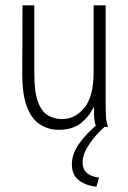

<svg xmlns="http://www.w3.org/2000/svg" viewBox="-20 -473 478 716"><path d="M199 11Q160 11 129 -9Q98 -29 80.5 -74.5Q63 -120 63 -197L64 -453H108V-197Q108 -130 121.5 -93.5Q135 -57 158.5 -43Q182 -29 212 -29Q260 -29 294.5 -71Q329 -113 329 -201V-453H374V-82Q374 -64 375 -41Q376 -18 383 0H339Q332 -17 331 -37.5Q330 -58 330 -75Q313 -39 282 -14Q251 11 199 11ZM349 189 340 223Q302 220 275 200Q248 180 248 140Q248 100 276.5 60.5Q305 21 349 -14L370 0Q336 30 312 66Q288 102 288 132Q288 182 349 189Z"/></svg>

Font: Inconsolata SemiCondensed Light
Style: Regular
Weight: 300
Width: 4
Monospace: yes
Designer: Raph Levien, Cyreal, Brenton Simpson
Foundry: Raph Levien, Cyreal, Google
Version: Version 3.100; ttfautohint (v1.8.4.7-5d5b)